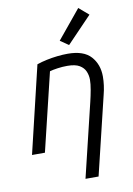

<svg xmlns="http://www.w3.org/2000/svg" viewBox="-102 -836 753 1084"><g transform="rotate(-10 274.5 -293.5)"><path d="M298 185 400 -238Q408 -271 414 -304.5Q420 -338 420 -362Q420 -387 410.5 -409.5Q401 -432 377 -446.5Q353 -461 307 -461Q279 -461 251 -457Q223 -453 206 -448L98 0H24L143 -499Q169 -508 199.5 -514.5Q230 -521 261.5 -524.5Q293 -528 321 -528Q413 -528 454 -482Q495 -436 495 -367Q495 -343 491.5 -316.5Q488 -290 481 -263L373 185ZM338 -575 290 -608 425 -772 481 -724Z"/></g></svg>

Font: Ubuntu Sans
Style: Italic
Weight: 400
Italic angle: -13.5°
Designer: Dalton Maag Ltd
Foundry: Dalton Maag Ltd
Version: Version 1.006